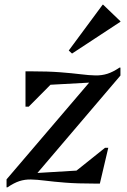

<svg xmlns="http://www.w3.org/2000/svg" viewBox="-20 -785 545 821"><path d="M8 16V-18L382 -456L403 -434L131 -419L89 -480H112Q186 -480 237.5 -476Q289 -472 325 -467.5Q361 -463 388 -462.5Q415 -462 439 -469.5Q463 -477 491 -496H495V-462L121 -23L100 -43L365 -59L407 0H384Q310 0 259.5 -4Q209 -8 173.5 -12.5Q138 -17 112 -17.5Q86 -18 63 -10.5Q40 -3 12 16ZM407 0 269 -25 429 -153H443ZM89 -329V-480L234 -461L103 -329ZM288 -556 274 -569 419 -765H421L495 -694V-692Z"/></svg>

Font: Platypi Light
Style: Italic
Weight: 300
Italic angle: -13°
Designer: David Sargent
Foundry: Bolt Cutter Type
Version: Version 1.200